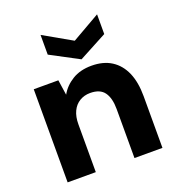

<svg xmlns="http://www.w3.org/2000/svg" viewBox="-133 -850 893 961"><g transform="rotate(-20 313.0 -370.0)"><path d="M64 0V-496H195L207 -415Q230 -456 272.5 -482Q315 -508 375 -508Q438 -508 481 -480.5Q524 -453 546.5 -401.5Q569 -350 569 -275V0H420V-261Q420 -319 397.5 -350.5Q375 -382 322 -382Q291 -382 266 -367Q241 -352 227.5 -323.5Q214 -295 214 -255V0ZM340 -555 189 -635V-740L340 -654L490 -740V-635Z"/></g></svg>

Font: DM Sans 24pt Black
Style: Regular
Weight: 900
Designer: Colophon Foundry, Jonny Pinhorn
Foundry: Colophon Foundry
Version: Version 4.004;gftools[0.9.30]